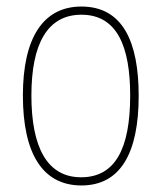

<svg xmlns="http://www.w3.org/2000/svg" viewBox="-20 -557 495 587"><path d="M404 -264C404 -428 356 -537 229 -537C111 -537 50 -440 50 -265C50 -88 110 10 229 10C347 10 404 -87 404 -264ZM76 -265C76 -423 125 -512 229 -512C339 -512 378 -413 378 -265C378 -102 332 -15 228 -15C124 -15 76 -107 76 -265Z"/></svg>

Font: Noto Sans Sinhala Condensed Thin
Style: Regular
Weight: 100
Width: 3
Designer: Jelle Bosma - Monotype Design Team
Foundry: Monotype Imaging Inc.
Version: Version 2.006